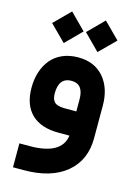

<svg xmlns="http://www.w3.org/2000/svg" viewBox="-125 -675 681 969"><g transform="rotate(15 215.0 -190.5)"><path d="M222.2 -526.4 304.2 -608.9 386.7 -526.4Q383.8 -523.4 380.9 -520Q374.5 -513.7 346.7 -486.1Q318.8 -458.5 304.2 -443.8ZM45.4 -526.4 127.9 -608.9 210 -526.4 127.9 -443.8ZM400.4 -189.5V-19.5Q400.4 95.7 320.8 161.9Q241.2 228 98.6 228H62.5H43V208.5V122.6V103H62.5H95.7Q262.7 103 276.9 0H218.8Q127 0 78.1 -47.6Q29.3 -95.2 29.3 -185.1Q29.3 -229 41.3 -266.4Q53.2 -303.7 76.4 -332.3Q99.6 -360.8 136 -377Q172.4 -393.1 218.3 -393.1Q303.7 -393.1 352.1 -337.2Q400.4 -281.2 400.4 -189.5ZM149.9 -187Q149.9 -154.8 165.3 -140.9Q180.7 -127 218.3 -127H278.8V-189.9Q278.8 -270 216.3 -270Q149.9 -270 149.9 -187Z"/></g></svg>

Font: Shabnam WOL
Style: Bold-WOL
Weight: 700
Foundry: DejaVu fonts team - Redesigned by Saber Rastikerdar - Based on Vazir font
Version: Version 5.0.0